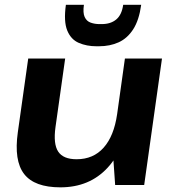

<svg xmlns="http://www.w3.org/2000/svg" viewBox="-20 -790 744 820"><path d="M217 -247.2Q207 -175 228.6 -142.5Q250.1 -109.9 307.2 -109.9Q378.6 -109.9 422.6 -159.4Q466.7 -208.8 480.1 -301.7L548.4 -382.7L538.4 -312.6Q516.4 -156.5 439.1 -73.2Q361.8 10.1 237.9 10.1Q127.2 10.1 83.1 -46.8Q39 -103.7 56.1 -225L100.5 -540H258.3ZM595.8 0H471.8L460.5 -161.4L513.5 -540H671.8ZM391.6 -592.4Q350.4 -592.4 316.7 -606.8Q283 -621.1 267.2 -659.7Q251.4 -698.4 261.4 -769.5H338.4Q333.4 -735.3 341.6 -717.4Q349.8 -699.5 367.3 -693.3Q384.8 -687.1 404.8 -687.1H414.4Q452.8 -687.1 476.5 -706.9Q500.2 -726.8 506.1 -769.5H583Q574 -704 549 -665.1Q524 -626.2 486.8 -609.3Q449.6 -592.4 402.7 -592.4Z"/></svg>

Font: Pathway Extreme 8pt Thin
Style: Italic
Weight: 100
Italic angle: -8°
Designer: Eduardo Rodriguez Tunni
Foundry: Eduardo Rodriguez Tunni
Version: Version 1.000